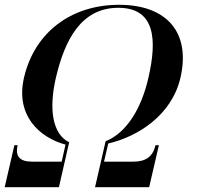

<svg xmlns="http://www.w3.org/2000/svg" viewBox="-26 -780 822 800"><path d="M47.5 -175H34L-6.5 0H219.5L261 -182L262.5 -187C192.5 -221 176.5 -325 207 -456.5C243.5 -612.5 311.5 -747.5 467 -747.5C622 -747.5 628.5 -613 592.5 -456.5C562.5 -324.5 499.5 -225.5 414 -191.5L413 -187L370 0H595.5L636 -175H622C611 -128 582 -106.5 530.5 -106.5H407.5L425 -182C547.5 -210.5 689.5 -299 726 -456.5C769 -644.5 669.5 -760 470 -760C270 -760 117.5 -644.5 74 -456.5C37.5 -299 138.5 -206.5 247 -177.5L231 -106.5H108C56.5 -106.5 36.5 -128 47.5 -175Z"/></svg>

Font: Bodoni* 16pt Medium
Style: Italic
Weight: 500
Italic angle: -13°
Version: Version 2.3